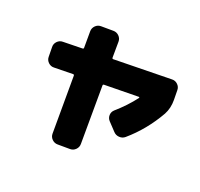

<svg xmlns="http://www.w3.org/2000/svg" viewBox="-173 -1011 1347 1292"><g transform="rotate(30 500.0 -365.0)"><path d="M931 -659 944 -591Q955 -532 938 -481Q884 -330 787 -212Q772 -194 747.5 -191.5Q723 -189 704 -204L641 -251Q623 -265 620 -287.5Q617 -310 631 -328Q693 -405 734 -485Q736 -490 730 -491L485 -444Q477 -442 479 -434L550 -21Q554 2 540.5 21.5Q527 41 504 45L416 60Q393 64 373.5 50.5Q354 37 350 14L279 -395Q277 -404 269 -402L136 -376Q113 -371 93 -384.5Q73 -398 69 -421L56 -489Q51 -512 64.5 -532Q78 -552 101 -556L238 -583Q247 -585 245 -593L225 -709Q221 -732 234.5 -751.5Q248 -771 271 -775L359 -790Q382 -794 401.5 -780.5Q421 -767 425 -744L444 -631Q446 -622 454 -624L864 -704Q887 -709 907 -695.5Q927 -682 931 -659Z"/></g></svg>

Font: Rounded Mplus 1c Black
Style: Regular
Weight: 900
Version: Version 1.059.20150529